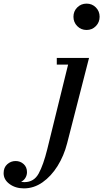

<svg xmlns="http://www.w3.org/2000/svg" viewBox="-240 -780 570 1060"><path d="M165.5 -687.5Q165.5 -718 186.5 -739Q207.5 -760 238 -760Q268.5 -760 289.2 -739Q310 -718 310 -687.5Q310 -657 289.2 -635.8Q268.5 -614.5 238 -614.5Q207.5 -614.5 186.5 -635.8Q165.5 -657 165.5 -687.5ZM251.5 -460 130.5 11.5Q113 80 77.8 136.5Q42.5 193 -5.2 226.5Q-53 260 -108 260Q-154.5 260 -187.2 236Q-220 212 -220 176Q-220 144.5 -200 126.8Q-180 109 -154 109Q-128 109 -109.5 125.8Q-91 142.5 -91 170.5Q-91 187 -99.5 201.5Q-108 216 -123.5 223.5Q-114.5 225.5 -105 225.5Q-52.5 225.5 -26.5 178Q-0.5 130.5 21 43.5L136 -423.5H73.5V-460Z"/></svg>

Font: Bodoni* 06pt Medium
Style: Italic
Weight: 500
Italic angle: -13°
Version: Version 2.3